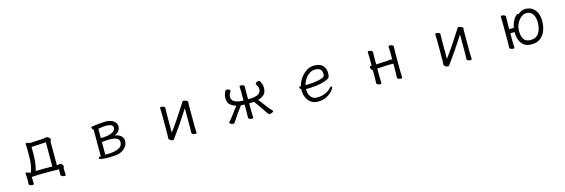

<svg xmlns="http://www.w3.org/2000/svg" viewBox="35 -1536 7931 2696"><g transform="rotate(-15 4000.0 -187.5)"><path d="M757 106Q739 106 720.5 96.5Q702 87 702 75V74Q704 30 704 -6Q680 -7 606 -7H493Q375 -7 307 0Q307 31 310 100Q310 111 287 111Q269 111 253 104Q237 97 237 86V85Q240 52 240 22Q240 -21 235 -66V-68Q235 -74 238 -77.5Q241 -81 247 -81L253 -80Q266 -76 302 -63L311 -64Q330 -117 338.5 -170.5Q347 -224 347 -291V-386Q347 -427 345 -443L343 -467Q343 -474 345.5 -477.5Q348 -481 356 -481Q368 -481 385.5 -476Q403 -471 409 -468L601 -478Q612 -478 628 -482Q646 -486 654 -486Q668 -486 685 -470Q702 -454 702 -442Q702 -434 696 -423.5Q690 -413 690 -406V-67Q700 -68 715 -71.5Q730 -75 735 -75Q751 -75 765.5 -59Q780 -43 780 -30Q780 -26 775.5 -15.5Q771 -5 771 2Q771 53 775 95V96Q775 106 757 106ZM413 -408V-292Q413 -175 382 -67Q454 -69 492 -69Q582 -69 624 -68V-420Z M1285 -12Q1285 -19 1291.5 -24Q1298 -29 1309 -29H1318V-417Q1309 -422 1301.5 -433Q1294 -444 1294 -453Q1294 -464 1304 -465Q1330 -470 1400 -477Q1470 -484 1506 -484Q1584 -484 1625.5 -451.5Q1667 -419 1667 -371Q1667 -334 1642.5 -304Q1618 -274 1580 -263Q1636 -255 1670 -226.5Q1704 -198 1704 -153Q1704 -91 1657.5 -47Q1611 -3 1546 8Q1504 15 1416 15H1388Q1333 12 1309 6.5Q1285 1 1285 -12ZM1600 -367Q1600 -399 1574 -412.5Q1548 -426 1492 -426Q1455 -426 1385 -412V-277Q1474 -277 1522 -293.5Q1570 -310 1585 -330Q1600 -350 1600 -367ZM1385 -221V-37L1415 -36Q1506 -36 1571.5 -61.5Q1637 -87 1637 -151Q1637 -194 1600.5 -210Q1564 -226 1515 -227H1505Q1461 -227 1385 -221Z M2394 -25Q2389 -19 2382.5 -8.5Q2376 2 2370 7.5Q2364 13 2356 13Q2336 13 2317 -1Q2298 -15 2298 -29V-31Q2301 -67 2301 -86V-364L2300 -413L2298 -471Q2298 -481 2317 -481Q2335 -481 2352 -473Q2369 -465 2369 -453Q2369 -432 2368 -417L2367 -364V-94Q2463 -219 2613 -456Q2615 -460 2619 -467.5Q2623 -475 2628 -479Q2633 -483 2641 -483Q2657 -483 2680 -472.5Q2703 -462 2703 -452Q2703 -446 2701 -435.5Q2699 -425 2699 -415V-106L2700 -68L2702 0Q2702 10 2683 10Q2665 10 2648 2Q2631 -6 2631 -18L2633 -106V-377Q2502 -171 2394 -25Z M3405 -213Q3352 -145 3305 -74Q3258 -3 3256 0Q3250 10 3234 10Q3217 10 3199 0.5Q3181 -9 3181 -18Q3181 -21 3183 -23Q3213 -52 3324 -203L3340 -224Q3293 -237 3256 -268Q3219 -299 3219 -368Q3219 -419 3249 -470Q3253 -477 3268 -477Q3285 -477 3300.5 -469Q3316 -461 3316 -448Q3316 -442 3311 -434Q3286 -401 3286 -364Q3286 -270 3457 -268V-366L3456 -415L3454 -473Q3454 -483 3473 -483Q3491 -483 3508 -475Q3525 -467 3525 -455Q3525 -434 3524 -419L3523 -366V-268Q3637 -268 3675 -296Q3713 -324 3713 -364Q3713 -401 3688 -434Q3683 -442 3683 -448Q3683 -461 3698.5 -469Q3714 -477 3731 -477Q3746 -477 3750 -470Q3780 -419 3780 -368Q3780 -298 3743 -267Q3706 -236 3659 -223Q3677 -197 3734.5 -122.5Q3792 -48 3818 -23Q3821 -22 3821 -18Q3821 -9 3801.5 0.5Q3782 10 3764 10Q3748 10 3742 0Q3731 -18 3681.5 -89Q3632 -160 3595 -212Q3558 -209 3523 -209V-106L3524 -68L3526 0Q3526 10 3507 10Q3489 10 3472 2Q3455 -6 3455 -18L3457 -106V-209Q3427 -211 3405 -213Z M4463 -41Q4594 -41 4674 -125Q4686 -140 4697 -140Q4701 -140 4704 -136.5Q4707 -133 4707 -128Q4707 -112 4677.5 -76Q4648 -40 4593 -11Q4538 18 4463 18Q4411 18 4370 -8Q4329 -34 4305 -82.5Q4281 -131 4281 -195V-209Q4272 -216 4265.5 -225Q4259 -234 4259 -241Q4259 -247 4264 -250.5Q4269 -254 4278 -254L4288 -255Q4297 -305 4333 -359Q4369 -413 4423 -449.5Q4477 -486 4538 -486Q4624 -486 4664 -443.5Q4704 -401 4704 -340Q4704 -302 4698.5 -284Q4693 -266 4673 -253.5Q4653 -241 4608 -227Q4510 -196 4359 -196H4346V-186Q4346 -121 4379 -81Q4412 -41 4463 -41ZM4581 -278Q4616 -288 4627 -301Q4638 -314 4638 -341Q4638 -385 4613 -406.5Q4588 -428 4537 -428Q4491 -428 4452 -400Q4413 -372 4387.5 -331Q4362 -290 4354 -252H4374Q4486 -252 4581 -278Z M5554 -224 5400 -216 5387 -215V-108L5388 -70L5390 -2Q5390 8 5371 8Q5353 8 5336 0Q5319 -8 5319 -20L5321 -108V-208Q5310 -211 5301 -227.5Q5292 -244 5292 -258Q5292 -276 5305 -276H5321V-367L5320 -416L5318 -474Q5318 -484 5337 -484Q5355 -484 5372 -476Q5389 -468 5389 -456Q5389 -435 5388 -420L5387 -367V-275Q5391 -276 5399 -276L5553 -284Q5555 -284 5582 -287Q5602 -289 5607 -289Q5616 -289 5623 -282V-367L5622 -416L5620 -474Q5620 -484 5639 -484Q5657 -484 5674 -476Q5691 -468 5691 -456Q5691 -435 5690 -420L5689 -367V-108L5690 -70L5692 -2Q5692 8 5673 8Q5655 8 5638 0Q5621 -8 5621 -20L5623 -108V-224Z M6394 -25Q6389 -19 6382.5 -8.5Q6376 2 6370 7.5Q6364 13 6356 13Q6336 13 6317 -1Q6298 -15 6298 -29V-31Q6301 -67 6301 -86V-364L6300 -413L6298 -471Q6298 -481 6317 -481Q6335 -481 6352 -473Q6369 -465 6369 -453Q6369 -432 6368 -417L6367 -364V-94Q6463 -219 6613 -456Q6615 -460 6619 -467.5Q6623 -475 6628 -479Q6633 -483 6641 -483Q6657 -483 6680 -472.5Q6703 -462 6703 -452Q6703 -446 6701 -435.5Q6699 -425 6699 -415V-106L6700 -68L6702 0Q6702 10 6683 10Q6665 10 6648 2Q6631 -6 6631 -18L6633 -106V-377Q6502 -171 6394 -25Z M7320 -209V-106L7321 -68L7323 0Q7323 10 7304 10Q7286 10 7269 2Q7252 -6 7252 -18L7254 -106V-365L7253 -414L7251 -472Q7251 -482 7270 -482Q7288 -482 7305 -474Q7322 -466 7322 -454Q7322 -433 7321 -418L7320 -365V-270L7387 -272Q7395 -321 7414.5 -361Q7434 -401 7455.5 -423.5Q7477 -446 7489 -446Q7497 -446 7505 -442Q7524 -462 7552.5 -474Q7581 -486 7612 -486Q7696 -486 7746.5 -425.5Q7797 -365 7797 -263Q7797 -185 7772.5 -121.5Q7748 -58 7697 -20Q7646 18 7570 18Q7479 18 7430.5 -42Q7382 -102 7382 -206V-212ZM7732 -260Q7732 -333 7701.5 -379.5Q7671 -426 7608 -426Q7573 -426 7535 -398Q7497 -370 7471.5 -320Q7446 -270 7446 -207Q7446 -127 7476 -86Q7506 -45 7572 -45Q7655 -45 7693.5 -106Q7732 -167 7732 -260Z"/></g></svg>

Font: Fusion Kai T
Style: Regular
Weight: 400
Designer: Fontworks Inc.
Version: Version 24.134;May 13, 2024